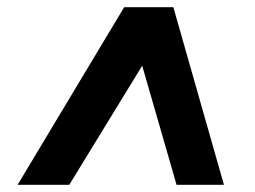

<svg xmlns="http://www.w3.org/2000/svg" viewBox="-20 -648 711 535"><path d="M29 -133 326 -628H463L604 -133H472L373 -476H383L173 -133Z"/></svg>

Font: Nunito Sans 7pt SemiExpanded Black
Style: Italic
Weight: 900
Width: 6
Italic angle: -9°
Designer: Vernon Adams
Foundry: Vernon Adams
Version: Version 3.101;gftools[0.9.27]